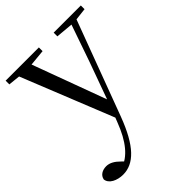

<svg xmlns="http://www.w3.org/2000/svg" viewBox="-234 -628 1010 1010"><g transform="rotate(-45 271.0 -122.5)"><path d="M80.4 271C160.6 271 227.4 205.7 287.1 46.5L497.2 -516H458.3L374.4 -274.3L285.2 -27.8L280.6 -15.2L251.9 57.6C214.5 156.1 162.7 222.3 97.5 240.1L117.3 257.1L148.8 241.4L120.1 213.2C97.5 190.7 74 176.2 48.2 176.2C20.3 176.2 -5.3 189.1 -10.1 216.7C-6.3 251.3 36.2 271 80.4 271ZM271.7 51.4 309.7 -46.2 303.7 -59.3 135.3 -516H44ZM-7.8 -488.4 91.1 -478.1H132.9L239.5 -488.4V-516H-7.8ZM349.5 -488.4 455.3 -478.9H470.3L551.6 -488.4V-516H349.5Z"/></g></svg>

Font: Source Han Serif CN VF
Style: Regular
Weight: 250
Designer: Ryoko NISHIZUKA 西塚涼子 (kana & ideographs); Frank Grießhammer (Latin, Greek & Cyrillic); Wenlong ZHANG 张文龙 (bopomofo); San
Foundry: Adobe
Version: Version 2.002;hotconv 1.1.0;makeotfexe 2.6.0